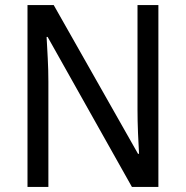

<svg xmlns="http://www.w3.org/2000/svg" viewBox="-20 -827 730 754"><path d="M602 -93H498L167 -682H163Q165 -645 167.5 -598.5Q170 -552 170 -506V-93H88V-807H191L522 -223H526Q524 -254 522 -304Q520 -354 520 -395V-807H602Z"/></svg>

Font: Noto Sans Kannada UI SemiCondensed
Style: Regular
Weight: 400
Width: 4
Designer: Jelle Bosma - Monotype Design Team
Foundry: Monotype Imaging Inc.
Version: Version 2.005; ttfautohint (v1.8.4.7-5d5b)